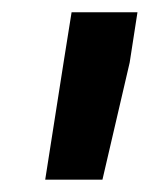

<svg xmlns="http://www.w3.org/2000/svg" viewBox="-20 -770 244 313"><path d="M204.1 -750 191.4 -668 147 -477.1H53.7L84 -670.4L96.7 -750Z"/></svg>

Font: Roboto ExtraBold
Style: Italic
Weight: 800
Designer: Christian Robertson
Foundry: Google
Version: Version 3.009; 2024